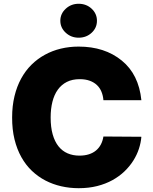

<svg xmlns="http://www.w3.org/2000/svg" viewBox="-20 -983 808 1013"><path d="M394.9 9.9Q347.7 9.9 303.3 -0.2Q258.9 -10.3 219.8 -30.5Q180.8 -50.8 148.4 -81.5Q116.1 -112.2 92.9 -153.6Q69.6 -195 56.6 -247.5Q43.7 -300.1 44 -363.6Q44 -424.4 56.5 -475.7Q68.9 -527 91.6 -568.5Q114.3 -610.1 146.1 -641.5Q177.9 -672.9 217 -694.2Q256 -715.6 301 -726.4Q345.9 -737.2 394.9 -737.2Q532 -737.2 622.2 -663.7Q712 -590.9 725.9 -454.5H525.6Q523.8 -478.3 515.4 -498.8Q507.1 -519.2 491.7 -533.9Q476.2 -548.7 453.5 -557Q430.8 -565.3 400.6 -565.3Q361.5 -565.3 332.7 -550.8Q304 -536.2 285 -509.8Q266 -483.3 256.6 -446Q247.2 -408.7 247.2 -363.6Q247.2 -311.8 258 -273.8Q268.8 -235.8 288.7 -210.9Q308.6 -186.1 336.6 -174Q364.7 -161.9 399.1 -161.9Q427.2 -161.9 449.2 -169Q471.2 -176.1 486.9 -189.3Q502.5 -202.4 512.3 -221.1Q522 -239.7 525.6 -262.8L725.9 -261.4Q723.4 -230.1 712.9 -198Q702.4 -165.8 683.4 -135.7Q664.4 -105.5 636.9 -79Q609.4 -52.6 573.5 -32.7Q537.6 -12.8 492.9 -1.4Q448.2 9.9 394.9 9.9ZM394.9 -784.1Q355.1 -784.1 326.7 -810.4Q298.3 -836.6 298.3 -873.6Q298.3 -910.5 326.7 -936.8Q355.1 -963.1 394.9 -963.1Q435.7 -963.1 463.8 -936.8Q491.5 -910.5 491.5 -873.6Q491.5 -836.3 463.8 -810.4Q435.7 -784.1 394.9 -784.1Z"/></svg>

Font: Linik Sans Black
Style: Regular
Weight: 900
Designer: Fonts by Rasmus Andersson / Changes by Cristiano Sobral with parts from Marc Monis
Foundry: rsms
Version: Version 3.020; ttfautohint (v1.6)